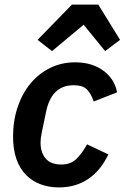

<svg xmlns="http://www.w3.org/2000/svg" viewBox="-20 -806 544 838"><path d="M237 12Q194 12 157.5 -1.5Q121 -15 94 -42Q67 -69 52 -111Q37 -153 37 -210Q37 -279 57 -338.5Q77 -398 113 -441.5Q149 -485 199 -509.5Q249 -534 308 -534Q381 -534 430.5 -498Q480 -462 491 -403L389 -363Q378 -396 360 -415Q342 -434 301 -434Q203 -434 180 -313L162 -226Q157 -203 157 -183Q157 -141 179 -114.5Q201 -88 248 -88Q287 -88 311.5 -110.5Q336 -133 360 -176L453 -132Q419 -61 364.5 -24.5Q310 12 237 12ZM409 -786 504 -632 439 -583 345 -698 207 -583 144 -632 294 -786Z"/></svg>

Font: IBM Plex Sans SmBld
Style: Italic
Weight: 600
Italic angle: -11°
Designer: Mike Abbink, Paul van der Laan, Pieter van Rosmalen
Foundry: Bold Monday
Version: Version 3.005